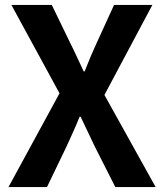

<svg xmlns="http://www.w3.org/2000/svg" viewBox="-20 -761 667 781"><path d="M14.5 0H171.1L250.1 -164.1C267.7 -202.3 285.4 -240.6 303.9 -286.2H307.9C329.5 -240.6 347.6 -202.3 366 -164.1L449.1 0H613.1L404.8 -374.8L599.7 -740.8H443.9L373.8 -587.5C357.7 -552.9 342.4 -517 324.3 -470.7H320.3C298.4 -517 282.6 -552.9 265 -587.5L190.7 -740.8H26.4L222.1 -381.5Z"/></svg>

Font: Source Han Sans JP VF
Style: Regular
Weight: 250
Designer: Ryoko NISHIZUKA 西塚涼子 (kana, bopomofo & ideographs); Paul D. Hunt (Latin, Greek & Cyrillic); Sandoll Communications 산돌커뮤니
Foundry: Adobe
Version: Version 2.004;hotconv 1.0.118;makeotfexe 2.5.65603